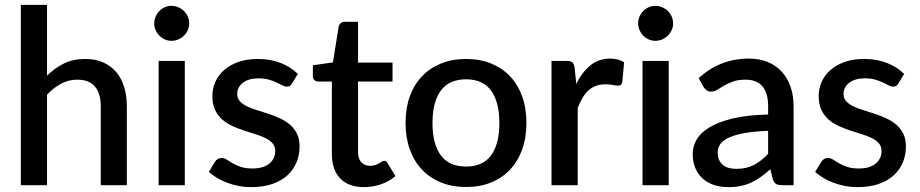

<svg xmlns="http://www.w3.org/2000/svg" viewBox="-20 -760 3774 788"><path d="M173 -449.5Q204.5 -480.5 242 -499.2Q279.5 -518 329.5 -518Q371.5 -518 403.2 -504Q435 -490 456.8 -464.5Q478.5 -439 489.5 -403.2Q500.5 -367.5 500.5 -324.5V0H393.5V-324.5Q393.5 -376 369.8 -404.5Q346 -433 297.5 -433Q261.5 -433 230.8 -416.5Q200 -400 173 -371.5V0H65.5V-740H173Z M738.5 -510V0H631V-510ZM756.5 -664Q756.5 -649.5 750.8 -636.5Q745 -623.5 735 -613.8Q725 -604 711.8 -598.2Q698.5 -592.5 683.5 -592.5Q669 -592.5 656.2 -598.2Q643.5 -604 634 -613.8Q624.5 -623.5 618.8 -636.5Q613 -649.5 613 -664Q613 -679 618.8 -692Q624.5 -705 634 -714.8Q643.5 -724.5 656.2 -730.2Q669 -736 683.5 -736Q698.5 -736 711.8 -730.2Q725 -724.5 735 -714.8Q745 -705 750.8 -692Q756.5 -679 756.5 -664Z M1178.5 -417.5Q1174.5 -410.5 1169.5 -407.5Q1164.5 -404.5 1157 -404.5Q1148.5 -404.5 1138.5 -409.8Q1128.5 -415 1115 -421.5Q1101.5 -428 1083.2 -433.2Q1065 -438.5 1040.5 -438.5Q1020.5 -438.5 1004.2 -433.8Q988 -429 976.8 -420.2Q965.5 -411.5 959.5 -399.8Q953.5 -388 953.5 -374.5Q953.5 -356.5 964.5 -344.5Q975.5 -332.5 993.5 -323.8Q1011.5 -315 1034.5 -308Q1057.5 -301 1081.5 -293Q1105.5 -285 1128.5 -274.5Q1151.5 -264 1169.5 -248.8Q1187.5 -233.5 1198.5 -211.8Q1209.5 -190 1209.5 -159Q1209.5 -123 1196.5 -92.5Q1183.5 -62 1158.5 -39.5Q1133.5 -17 1096.2 -4.5Q1059 8 1011 8Q984.5 8 959.8 3.2Q935 -1.5 912.8 -9.8Q890.5 -18 871.2 -29.5Q852 -41 837 -54.5L862 -95.5Q866.5 -103 873.2 -107.2Q880 -111.5 890 -111.5Q900.5 -111.5 910.8 -104.8Q921 -98 934.8 -90Q948.5 -82 968 -75.2Q987.5 -68.5 1016.5 -68.5Q1040.5 -68.5 1058 -74.2Q1075.5 -80 1087 -90Q1098.5 -100 1104 -112.8Q1109.5 -125.5 1109.5 -140Q1109.5 -159.5 1098.5 -172Q1087.5 -184.5 1069.2 -193.5Q1051 -202.5 1027.8 -209.5Q1004.5 -216.5 980.5 -224.5Q956.5 -232.5 933.2 -243Q910 -253.5 891.8 -269.8Q873.5 -286 862.5 -309.2Q851.5 -332.5 851.5 -366Q851.5 -396.5 863.8 -424Q876 -451.5 899.8 -472.5Q923.5 -493.5 958.2 -505.8Q993 -518 1038.5 -518Q1090 -518 1132 -501.5Q1174 -485 1202.5 -456.5Z M1474 8Q1410.5 8 1376.2 -27.8Q1342 -63.5 1342 -128.5V-425.5H1286Q1277 -425.5 1270.5 -431.2Q1264 -437 1264 -448.5V-492L1346.5 -504L1370 -651.5Q1372.5 -660 1378.5 -665.2Q1384.5 -670.5 1394.5 -670.5H1449.5V-503H1591V-425.5H1449.5V-136Q1449.5 -108.5 1463 -94Q1476.5 -79.5 1499 -79.5Q1511.5 -79.5 1520.5 -82.8Q1529.5 -86 1536 -89.8Q1542.5 -93.5 1547.2 -96.8Q1552 -100 1556.5 -100Q1565.5 -100 1571 -90L1603 -37.5Q1578 -15.5 1544 -3.8Q1510 8 1474 8Z M1893 -518Q1949.5 -518 1995.2 -499.5Q2041 -481 2073.2 -447Q2105.5 -413 2123 -364.5Q2140.5 -316 2140.5 -255.5Q2140.5 -195 2123 -146.5Q2105.5 -98 2073.2 -63.8Q2041 -29.5 1995.2 -11Q1949.5 7.5 1893 7.5Q1836 7.5 1790.2 -11Q1744.5 -29.5 1712 -63.8Q1679.5 -98 1662 -146.5Q1644.5 -195 1644.5 -255.5Q1644.5 -316 1662 -364.5Q1679.5 -413 1712 -447Q1744.5 -481 1790.2 -499.5Q1836 -518 1893 -518ZM1893 -76.5Q1962 -76.5 1995.8 -122.8Q2029.5 -169 2029.5 -255Q2029.5 -341 1995.8 -387.8Q1962 -434.5 1893 -434.5Q1823 -434.5 1789 -387.8Q1755 -341 1755 -255Q1755 -169 1789 -122.8Q1823 -76.5 1893 -76.5Z M2345 -415.5Q2369 -464 2403 -491.8Q2437 -519.5 2484.5 -519.5Q2501 -519.5 2515.5 -515.8Q2530 -512 2541.5 -504.5L2534 -423.5Q2532 -415 2527.8 -411.8Q2523.5 -408.5 2516.5 -408.5Q2509 -408.5 2495 -411.2Q2481 -414 2465.5 -414Q2443 -414 2425.8 -407.5Q2408.5 -401 2394.8 -388.5Q2381 -376 2370.5 -358Q2360 -340 2351 -317V0H2243.5V-510H2306Q2323 -510 2329.5 -503.8Q2336 -497.5 2338.5 -482Z M2724.5 -510V0H2617V-510ZM2742.5 -664Q2742.5 -649.5 2736.8 -636.5Q2731 -623.5 2721 -613.8Q2711 -604 2697.8 -598.2Q2684.5 -592.5 2669.5 -592.5Q2655 -592.5 2642.2 -598.2Q2629.5 -604 2620 -613.8Q2610.5 -623.5 2604.8 -636.5Q2599 -649.5 2599 -664Q2599 -679 2604.8 -692Q2610.5 -705 2620 -714.8Q2629.5 -724.5 2642.2 -730.2Q2655 -736 2669.5 -736Q2684.5 -736 2697.8 -730.2Q2711 -724.5 2721 -714.8Q2731 -705 2736.8 -692Q2742.5 -679 2742.5 -664Z M3132.5 -223Q3075 -221 3035.5 -213.8Q2996 -206.5 2971.5 -195.2Q2947 -184 2936.2 -168.5Q2925.5 -153 2925.5 -134.5Q2925.5 -116.5 2931.2 -103.8Q2937 -91 2947.2 -82.8Q2957.5 -74.5 2971.2 -70.8Q2985 -67 3001.5 -67Q3043.5 -67 3073.8 -82.8Q3104 -98.5 3132.5 -128.5ZM2847.5 -439Q2934 -519.5 3053.5 -519.5Q3097.5 -519.5 3131.8 -505.2Q3166 -491 3189.2 -465Q3212.5 -439 3224.8 -403.2Q3237 -367.5 3237 -324V0H3189Q3173.5 0 3165.5 -4.8Q3157.5 -9.5 3152 -24L3141.5 -65.5Q3122 -48 3103 -34.2Q3084 -20.5 3063.8 -11Q3043.5 -1.5 3020.2 3.2Q2997 8 2969 8Q2938 8 2911.2 -0.5Q2884.5 -9 2865 -26.2Q2845.5 -43.5 2834.2 -69Q2823 -94.5 2823 -129Q2823 -158.5 2838.8 -186.5Q2854.5 -214.5 2890.8 -236.8Q2927 -259 2986.2 -273.5Q3045.5 -288 3132.5 -290V-324Q3132.5 -379 3109 -406Q3085.5 -433 3040 -433Q3009 -433 2988 -425.2Q2967 -417.5 2951.5 -408.5Q2936 -399.5 2924 -391.8Q2912 -384 2898.5 -384Q2887.5 -384 2879.8 -389.8Q2872 -395.5 2867 -404Z M3667 -417.5Q3663 -410.5 3658 -407.5Q3653 -404.5 3645.5 -404.5Q3637 -404.5 3627 -409.8Q3617 -415 3603.5 -421.5Q3590 -428 3571.8 -433.2Q3553.5 -438.5 3529 -438.5Q3509 -438.5 3492.8 -433.8Q3476.5 -429 3465.2 -420.2Q3454 -411.5 3448 -399.8Q3442 -388 3442 -374.5Q3442 -356.5 3453 -344.5Q3464 -332.5 3482 -323.8Q3500 -315 3523 -308Q3546 -301 3570 -293Q3594 -285 3617 -274.5Q3640 -264 3658 -248.8Q3676 -233.5 3687 -211.8Q3698 -190 3698 -159Q3698 -123 3685 -92.5Q3672 -62 3647 -39.5Q3622 -17 3584.8 -4.5Q3547.5 8 3499.5 8Q3473 8 3448.2 3.2Q3423.5 -1.5 3401.2 -9.8Q3379 -18 3359.8 -29.5Q3340.5 -41 3325.5 -54.5L3350.5 -95.5Q3355 -103 3361.8 -107.2Q3368.5 -111.5 3378.5 -111.5Q3389 -111.5 3399.2 -104.8Q3409.5 -98 3423.2 -90Q3437 -82 3456.5 -75.2Q3476 -68.5 3505 -68.5Q3529 -68.5 3546.5 -74.2Q3564 -80 3575.5 -90Q3587 -100 3592.5 -112.8Q3598 -125.5 3598 -140Q3598 -159.5 3587 -172Q3576 -184.5 3557.8 -193.5Q3539.5 -202.5 3516.2 -209.5Q3493 -216.5 3469 -224.5Q3445 -232.5 3421.8 -243Q3398.5 -253.5 3380.2 -269.8Q3362 -286 3351 -309.2Q3340 -332.5 3340 -366Q3340 -396.5 3352.2 -424Q3364.5 -451.5 3388.2 -472.5Q3412 -493.5 3446.8 -505.8Q3481.5 -518 3527 -518Q3578.5 -518 3620.5 -501.5Q3662.5 -485 3691 -456.5Z"/></svg>

Font: Lato 2
Style: Regular
Weight: 600
Designer: Lukasz Dziedzic with Adam Twardoch and Botio Nikoltchev
Foundry: tyPoland Lukasz Dziedzic
Version: Version 2.015; 2015-08-06; http://www.latofonts.com/